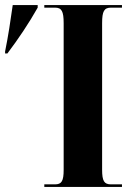

<svg xmlns="http://www.w3.org/2000/svg" viewBox="-37 -734 518 754"><path d="M137 0H442V-10H399C372 -10 364 -23 364 -68V-643C364 -690 372 -704 399 -704H442V-714H137V-704H179C205 -704 213 -690 213 -643V-67C213 -23 205 -10 179 -10H137ZM-17 -524H-8C35 -581 76 -642 111 -704V-714H13C5 -657 -5 -590 -17 -532Z"/></svg>

Font: Noto Serif Display Condensed Extra
Style: Regular
Weight: 800
Width: 3
Designer: Monotype Design Team
Foundry: Monotype Imaging Inc.
Version: Version 1.900